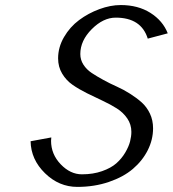

<svg xmlns="http://www.w3.org/2000/svg" viewBox="-20 -730 684 760"><path d="M101.1 0ZM585.9 -222.2Q585.9 -177.2 564.9 -135.5Q543.9 -93.8 506.1 -61.5Q468.3 -29.3 410.9 -9.8Q353.5 9.8 286.1 9.8Q213.4 9.8 158 -44.4Q102.5 -98.6 101.1 -170.9L183.1 -186Q183.1 -184.1 182.6 -179.4Q182.1 -174.8 182.1 -172.9Q182.1 -119.6 220.2 -79.8Q258.3 -40 304.2 -40Q348.6 -40 384 -52.5Q419.4 -64.9 440.7 -83.7Q461.9 -102.5 475.8 -126.2Q489.7 -149.9 494.9 -170.2Q500 -190.4 500 -208Q500 -237.3 483.9 -261Q467.8 -284.7 442.4 -300.8Q417 -316.9 386 -331.3Q355 -345.7 324 -361.1Q293 -376.5 267.6 -394Q242.2 -411.6 226.1 -438.5Q210 -465.3 210 -499Q210 -543 233.4 -583.3Q256.8 -623.5 293.2 -650.6Q329.6 -677.7 373.3 -693.8Q417 -710 458 -710Q526.4 -710 575.4 -679Q624.5 -647.9 644 -598.1L564.9 -577.1Q539.1 -660.2 438 -660.2Q388.7 -660.2 343.3 -614.7Q297.9 -569.3 297.9 -516.1Q297.9 -493.2 310.3 -473.9Q322.8 -454.6 343 -441.2Q363.3 -427.7 389.2 -413.6Q415 -399.4 441.9 -387.5Q468.8 -375.5 494.6 -359.1Q520.5 -342.8 540.8 -324.7Q561 -306.6 573.5 -280.3Q585.9 -253.9 585.9 -222.2Z"/></svg>

Font: Pfennig
Style: Italic
Weight: 500
Italic angle: -13°
Version: Version 20120410 ; ttfautohint (v0.8)